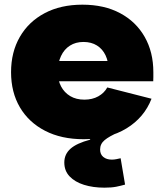

<svg xmlns="http://www.w3.org/2000/svg" viewBox="-20 -598 719 842"><path d="M347 12.5Q249 12.5 177.5 -24.5Q106 -61.5 67.2 -127.5Q28.5 -193.5 28.5 -281.5Q28.5 -369.5 67 -436.2Q105.5 -503 175.8 -540.2Q246 -577.5 341.5 -577.5Q437 -577.5 506.8 -540.2Q576.5 -503 614.5 -436.2Q652.5 -369.5 652.5 -281.5Q652.5 -269.5 652.5 -259.8Q652.5 -250 652 -241.5H455Q456 -252 456.2 -263.2Q456.5 -274.5 456.5 -287.5Q456.5 -326.5 443.2 -354.8Q430 -383 405.2 -398.5Q380.5 -414 346 -414Q312 -414 286.8 -398Q261.5 -382 247.5 -352.2Q233.5 -322.5 233.5 -281.5Q233.5 -246 247.8 -219Q262 -192 288 -176.5Q314 -161 350 -161Q385 -161 411 -175.5Q437 -190 450.5 -214.5L644.5 -165Q612.5 -82.5 534.8 -35Q457 12.5 347 12.5ZM156 -241.5V-330.5H508.5L514.5 -241.5ZM509 96 528.5 211.5Q511 216.5 490.2 220.8Q469.5 225 438 225Q388 225 348.2 212.5Q308.5 200 285.2 175.5Q262 151 262 114.5Q262 78.5 289.2 54.2Q316.5 30 375.5 14.5L369 -23.5L500 -18Q458.5 0 438.8 16.5Q419 33 419 57.5Q419 79 433.2 90.5Q447.5 102 470.5 102Q480.5 102 490.2 100Q500 98 509 96Z"/></svg>

Font: Hepta Slab ExtraLight ExtraBold
Style: Regular
Weight: 800
Version: Version 1.102